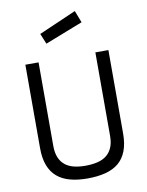

<svg xmlns="http://www.w3.org/2000/svg" viewBox="-102 -1022 845 1102"><g transform="rotate(-10 321.0 -470.5)"><path d="M156 -210Q156 -169 167.5 -141.5Q179 -114 200 -97Q221 -80 251 -72.5Q281 -65 318 -65Q357 -65 388.5 -72.5Q420 -80 441.5 -97Q463 -114 475 -141.5Q487 -169 487 -210V-696H563V-210Q563 -151 547 -109Q531 -67 500 -41Q469 -15 423 -3Q377 9 318 9Q261 9 216.5 -3Q172 -15 141.5 -41Q111 -67 95 -108.5Q79 -150 79 -210V-696H156ZM412 -950 439 -880 219 -794 194 -855Z"/></g></svg>

Font: Panefresco 400wt
Style: Regular
Weight: 400
Foundry: Campivisivi & Chank Co
Version: Version 1.002